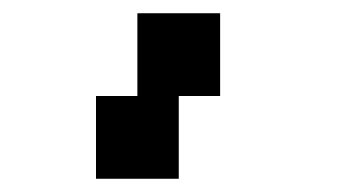

<svg xmlns="http://www.w3.org/2000/svg" viewBox="-20 -270 540 290"><path d="M125 -125H187.5V-250H312.5V-125H250V0H125Z"/></svg>

Font: Amiga Topaz Unicode Rus
Style: Regular
Weight: 400
Designer: dMG of Trueschool and Divine Stylers
Foundry: dMG of Trueschool and Divine Stylers
Version: Version 1.1